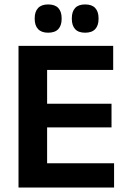

<svg xmlns="http://www.w3.org/2000/svg" viewBox="-20 -846 578 866"><path d="M192.5 0H63.5V-639H192.5ZM494.5 0H102V-109.5H494.5ZM483 -271.5H138.5V-378H483ZM490.5 -530.5H101.5V-639H490.5ZM197 -698.5Q167 -698.5 151.8 -714.8Q136.5 -731 136.5 -760.5V-764Q136.5 -793.5 151.8 -809.8Q167 -826 197 -826Q228 -826 243 -809.8Q258 -793.5 258 -764V-760.5Q258 -731 243 -714.8Q228 -698.5 197 -698.5ZM364 -698.5Q333.5 -698.5 318.8 -714.8Q304 -731 304 -760.5V-764Q304 -793.5 318.8 -809.8Q333.5 -826 364 -826Q394.5 -826 409.5 -809.8Q424.5 -793.5 424.5 -764V-760.5Q424.5 -731 409.5 -714.8Q394.5 -698.5 364 -698.5Z"/></svg>

Font: Anek Devanagari Medium SemiBold
Style: Regular
Weight: 600
Version: Version 1.003